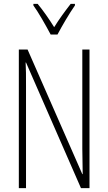

<svg xmlns="http://www.w3.org/2000/svg" viewBox="-20 -969 557 989"><path d="M241 -791H276C301 -838 336 -898 366 -941V-949H344C310 -905 286 -872 259 -829C233 -871 200 -918 174 -949H152V-941C177 -907 215 -840 241 -791ZM441 0V-714H404V-202C404 -172 405 -120 406 -72H404L122 -714H77V0H114V-526C114 -579 114 -615 112 -647H114L397 0Z"/></svg>

Font: Noto Sans Armenian ExtraCondensed ExtraLight
Style: Regular
Weight: 200
Width: 2
Designer: Monotype Design Team
Foundry: Monotype Imaging Inc.
Version: Version 2.008